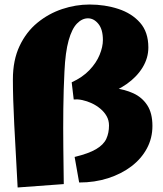

<svg xmlns="http://www.w3.org/2000/svg" viewBox="-20 -816 721 849"><path d="M58 13Q49 -148 43 -265.5Q37 -383 37 -465Q37 -550 66.5 -612.5Q96 -675 145.5 -715.5Q195 -756 255 -776Q315 -796 376 -796Q444 -796 503.5 -776.5Q563 -757 599.5 -715.5Q636 -674 636 -606Q636 -560 611 -518.5Q586 -477 541 -445Q496 -413 436 -394.5Q376 -376 306 -376L297 -452Q345 -474 375.5 -506Q406 -538 420.5 -573.5Q435 -609 435 -639Q435 -686 415 -710.5Q395 -735 369 -735Q343 -735 320.5 -712Q298 -689 283.5 -637.5Q269 -586 265 -500Q261 -422 260 -335.5Q259 -249 260 -163.5Q261 -78 262 -2ZM330 -9 310 -122Q372 -137 405 -156.5Q438 -176 450 -202Q462 -228 462 -261Q462 -284 451.5 -302.5Q441 -321 423.5 -335.5Q406 -350 385.5 -359.5Q365 -369 344 -373.5Q323 -378 306 -376L313 -417Q350 -424 395.5 -427.5Q441 -431 486 -426Q531 -421 569.5 -403.5Q608 -386 631 -351Q654 -316 654 -259Q654 -205 629.5 -159.5Q605 -114 561 -80.5Q517 -47 458 -28Q399 -9 330 -9Z"/></svg>

Font: Marhey Light
Style: Regular
Weight: 300
Designer: Nur Syamsi & Bustanul Arifin
Foundry: Namelatype
Version: Version 1.000